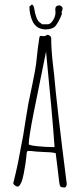

<svg xmlns="http://www.w3.org/2000/svg" viewBox="-20 -826 353 855"><path d="M244 -13Q235 -86 233 -104L228 -144Q206 -149 178 -149L142 -151Q118 -154 107 -154Q101 -154 100 -149Q100 -146 99 -146L97 -126Q96 -108 86 -54Q81 -27 74 -12Q66 5 59 5Q53 5 46 -0.5Q39 -6 39 -12L40 -15L41 -18Q59 -89 71 -159L83 -221L95 -297Q95 -297 106 -363Q111 -390 124 -450Q138 -518 141 -543Q142 -546 145 -580Q149 -618 152 -636Q155 -662 158 -666H165Q168 -665 172 -665Q184 -665 190 -671Q197 -671 202.5 -666.5Q208 -662 208 -656Q208 -608 215 -546Q219 -514 221 -493Q232 -364 277 -9V-6Q277 4 269 9Q254 9 250 5.5Q246 2 244 -13ZM223 -171Q213 -315 185 -596L131 -329Q108 -214 108 -184Q108 -179 146 -175Q184 -171 213 -171ZM126 -729Q111 -761 111 -797L122 -806Q129 -804 132 -790Q140 -738 157 -726L168 -718H193Q205 -718 216 -735.5Q227 -753 227 -769V-776Q226 -779 226 -783Q226 -802 244 -802Q249 -802 254 -797.5Q259 -793 259 -788L257 -779L254 -772L256 -765Q255 -762 253 -757.5Q251 -753 249 -748Q239 -726 232 -717Q227 -709 221.5 -705Q216 -701 206 -698Q195 -695 184 -695Q144 -695 126 -729Z"/></svg>

Font: Amatic SC
Style: Regular
Weight: 400
Designer: Multiple Designers
Foundry: Vernon Adams
Version: Version 2.505